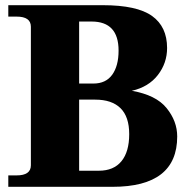

<svg xmlns="http://www.w3.org/2000/svg" viewBox="-20 -720 725 740"><path d="M12 -44H44Q99 -44 99 -83V-617Q99 -656 44 -656H12V-700H376Q508 -700 566 -658.5Q624 -617 624 -535Q624 -477 588.5 -431Q553 -385 488 -370Q581 -354 622 -303.5Q663 -253 663 -194Q663 0 414 0H12ZM340 -398Q388 -398 412.5 -432Q437 -466 437 -525Q437 -637 333 -637H285V-398ZM361 -62Q418 -62 448 -98.5Q478 -135 478 -203Q478 -270 444.5 -303Q411 -336 347 -336H285V-62Z"/></svg>

Font: Taviraj Bold
Style: Regular
Weight: 700
Designer: Katatrad Team
Foundry: CadsonDemak
Version: Version 1.030